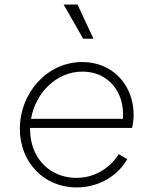

<svg xmlns="http://www.w3.org/2000/svg" viewBox="-20 -810 668 842"><path d="M316 12C409 12 494 -35 538 -112L501 -134C459 -69 392 -30 315 -30C196 -30 112 -120 112 -242V-249H559C563 -266 566 -287 566 -306C566 -439 472 -538 341 -538C186 -538 67 -402 67 -245C67 -99 172 12 316 12ZM116 -289C136 -403 227 -496 342 -496C452 -496 528 -409 519 -289ZM259 -790 345 -640H390L320 -790Z"/></svg>

Font: Mluvka ExtraLight
Style: Italic
Weight: 200
Italic angle: -8°
Designer: Modified by Jiří Krblich, Original typeface by Gumpita Rahayu
Foundry: Gumpita Rahayu & Jiří Krblich
Version: Version 2.000;Glyphs 3.1.1 (3134)